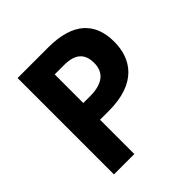

<svg xmlns="http://www.w3.org/2000/svg" viewBox="-189 -860 1006 1006"><g transform="rotate(-45 314.0 -357.0)"><path d="M318 -714H90V0H241V-254H306C514 -254 583 -366 583 -491C583 -630 502 -714 318 -714ZM310 -590C392 -590 430 -556 430 -486C430 -410 376 -378 291 -378H241V-590Z"/></g></svg>

Font: Noto Sans Javanese
Style: Bold
Weight: 700
Designer: Monotype Design Team
Foundry: Monotype Imaging Inc.
Version: Version 2.005